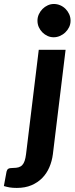

<svg xmlns="http://www.w3.org/2000/svg" viewBox="-116 -766 378 966"><path d="M214 -515.5 150 10Q145.5 45 132.2 75.8Q119 106.5 96.5 129.5Q74 152.5 42.2 166Q10.5 179.5 -31.5 179.5Q-52.5 179.5 -67.2 177Q-82 174.5 -96.5 170L-83 97Q-80.5 87 -74 83Q-67.5 79 -50.5 79Q-34 79 -22.8 75.8Q-11.5 72.5 -4 64.5Q3.5 56.5 8 43.2Q12.5 30 15 10L79 -515.5ZM239 -662Q239 -644.5 231.8 -629.5Q224.5 -614.5 212.5 -603Q200.5 -591.5 185.2 -585Q170 -578.5 154 -578.5Q138 -578.5 123.5 -585Q109 -591.5 97.5 -603Q86 -614.5 79.2 -629.5Q72.5 -644.5 72.5 -662Q72.5 -679 79.5 -694.2Q86.5 -709.5 98 -721Q109.5 -732.5 124.2 -739.2Q139 -746 155 -746Q171.5 -746 186.8 -739.5Q202 -733 213.5 -721.5Q225 -710 232 -694.8Q239 -679.5 239 -662Z"/></svg>

Font: Lato Heavy
Style: Italic
Weight: 800
Italic angle: -7°
Designer: Lukasz Dziedzic
Foundry: tyPoland Lukasz Dziedzic
Version: Version 2.007; 2014-02-27